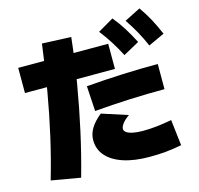

<svg xmlns="http://www.w3.org/2000/svg" viewBox="-129 -993 1258 1216"><g transform="rotate(-15 500.0 -385.0)"><path d="M64 52Q103 -82 134 -218.5Q165 -355 190 -499.5Q215 -644 235 -800L425 -792Q409 -643 384 -495Q359 -347 327 -202Q295 -57 255 85ZM710 70Q610 70 538.5 46.5Q467 23 428.5 -20.5Q390 -64 390 -125Q390 -164 412 -201Q434 -238 480 -275L650 -220Q622 -201 606 -180.5Q590 -160 590 -145Q590 -131 604.5 -121Q619 -111 646 -105.5Q673 -100 710 -100Q756 -100 801 -105Q846 -110 900 -120L920 50Q862 61 814.5 65.5Q767 70 710 70ZM50 -525V-690H640V-525ZM440 -465Q560 -475 677 -480Q794 -485 910 -485V-320Q796 -320 681.5 -315Q567 -310 450 -300ZM721 -594Q694 -646 666.5 -689.5Q639 -733 604 -778L707 -838Q742 -796 770.5 -750.5Q799 -705 826 -652ZM889 -612Q866 -665 841 -710Q816 -755 784 -802L889 -855Q921 -810 946 -763.5Q971 -717 995 -661Z"/></g></svg>

Font: M PLUS 1 Black
Style: Regular
Weight: 900
Designer: Coji Morishita
Foundry: UNDERFOREST DESIGN
Version: Version 1.001